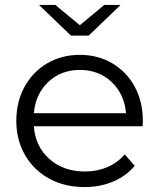

<svg xmlns="http://www.w3.org/2000/svg" viewBox="-20 -752 644 777"><path d="M557 -241H117Q123 -159 180 -108.5Q237 -58 324 -58Q373 -58 414 -75.5Q455 -93 485 -127L525 -81Q490 -39 437.5 -17Q385 5 322 5Q241 5 178.5 -29.5Q116 -64 81 -125Q46 -186 46 -263Q46 -340 79.5 -401Q113 -462 171.5 -496Q230 -530 303 -530Q376 -530 434 -496Q492 -462 525 -401.5Q558 -341 558 -263ZM117 -294H490Q483 -372 431.5 -420.5Q380 -469 303 -469Q227 -469 175.5 -420.5Q124 -372 117 -294ZM468 -732 339 -608H267L138 -732H204L303 -650L402 -732Z"/></svg>

Font: Montserrat-Regular
Style: Regular
Weight: 400
Version: Version 7.200